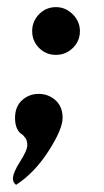

<svg xmlns="http://www.w3.org/2000/svg" viewBox="-20 -473 289 536"><path d="M22 -144Q22 -175.3 41.5 -193.1Q61 -210.9 87.9 -210.9Q115.2 -210.9 135 -193.1Q154.8 -175.3 154.8 -144Q154.8 -112.3 115.5 -51.3Q76.2 9.8 24.9 43Q16.1 36.6 16.1 25.9Q16.1 9.3 36.1 -22Q56.2 -53.2 56.2 -67.9Q56.2 -80.1 50.8 -87.9Q45.4 -95.7 39.1 -99.6Q32.7 -103.5 27.3 -114.7Q22 -126 22 -144ZM69.8 -386.2Q69.8 -413.6 89.1 -433.3Q108.4 -453.1 136.2 -453.1Q163.1 -453.1 183.1 -433.1Q203.1 -413.1 203.1 -386.2Q203.1 -358.4 183.3 -339.1Q163.6 -319.8 136.2 -319.8Q108.4 -319.8 89.1 -339.1Q69.8 -358.4 69.8 -386.2Z"/></svg>

Font: Lobster Two
Style: Italic
Weight: 400
Designer: Pablo Impallari
Foundry: Pablo Impallari. www.impallari.com
Version: Version 1.006